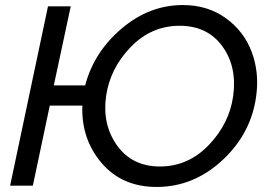

<svg xmlns="http://www.w3.org/2000/svg" viewBox="-20 -735 1063 760"><path d="M704 -715Q802 -715 874 -663Q946 -611 976.5 -529Q1007 -447 994 -354Q974 -206 860 -100.5Q746 5 600 5Q463 5 382 -90Q301 -185 306 -317H177L110 0H20L170 -710H260L193 -397H317Q352 -529 461.5 -622Q571 -715 704 -715ZM903 -355Q919 -471 860 -552Q801 -633 691 -633Q579 -633 497.5 -549Q416 -465 400 -355Q384 -242 443.5 -159Q503 -76 613 -76Q725 -76 806.5 -161Q888 -246 903 -355Z"/></svg>

Font: Raleway-v4020 Medium
Style: Italic
Weight: 500
Italic angle: -12°
Designer: Matt McInerney, Pablo Impallari, Rodrigo Fuenzalida
Foundry: Matt McInerney, Pablo Impallari, Rodrigo Fuenzalida
Version: Version 4.020;PS 004.020;hotconv 1.0.88;makeotf.lib2.5.64775